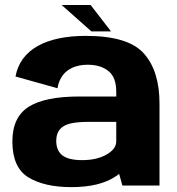

<svg xmlns="http://www.w3.org/2000/svg" viewBox="-20 -742 709 768"><path d="M469.5 0H618V-327.5C618 -414 597.5 -481 555.5 -528C514 -575 436.5 -598.5 323 -598.5C166 -598.5 62 -545 42 -436L210 -389C220.5 -454 268.5 -483 331 -483C365.5 -483 393.5 -474.5 414 -457.5C435 -441 445 -413 445 -374V-356H297.5C206 -356 138.5 -342.5 95 -315C51.5 -287.5 29.5 -241.5 29.5 -176C29.5 -106.5 51 -58.5 93.5 -32.5C136.5 -6.5 193.5 6.5 265.5 6.5C341.5 6.5 401 -8 443.5 -37C448 -40 452.5 -43 456.5 -46.5ZM445 -176.5C445 -156.5 432.5 -139 406.5 -124C380.5 -109 348 -101.5 308 -101.5C272 -101.5 246 -108 229.5 -120.5C213 -133.5 205 -153 205 -178.5C205 -204.5 214 -224 232.5 -236C250.5 -248.5 284 -254.5 333.5 -254.5H445ZM345.5 -616.5H424L342.5 -722H226.5Z"/></svg>

Font: Anybody
Style: Bold
Weight: 700
Designer: Tyler Finck
Foundry: Etcetera Type Company
Version: Version 1.110